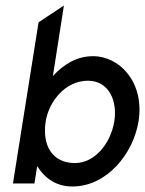

<svg xmlns="http://www.w3.org/2000/svg" viewBox="-20 -666 526 697"><path d="M27 0H105L115 -63C140 -23 180 11 243 11C368 11 464 -108 483 -226C505 -368 414 -462 318 -462C257 -462 210 -431 172 -390L212 -646L120 -585ZM146 -226C158 -299 218 -373 299 -373C375 -373 407 -300 395 -226C382 -145 324 -74 252 -74C170 -74 132 -138 146 -226Z"/></svg>

Font: Charger Pro
Style: BdNarObl
Weight: 700
Designer: Jasper
Foundry: Cannot Into Space Fonts
Version: Version 1.09